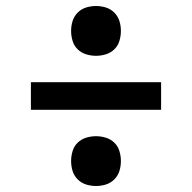

<svg xmlns="http://www.w3.org/2000/svg" viewBox="-20 -660 640 640"><path d="M300 -474Q283 -474 267 -479Q251 -484 239 -495.5Q227 -507 222 -523.5Q217 -540 217 -557Q217 -574 222 -590Q227 -606 239 -618Q251 -630 267 -635Q283 -640 300 -640Q317 -640 333 -635Q349 -630 361 -618Q373 -606 378 -590Q383 -574 383 -557Q383 -540 378 -523.5Q373 -507 361 -495.5Q349 -484 333 -479Q317 -474 300 -474ZM83 -294V-386H517V-294ZM300 -40Q283 -40 267 -45Q251 -50 239 -62Q227 -74 222 -90Q217 -106 217 -123Q217 -140 222 -156.5Q227 -173 239 -184.5Q251 -196 267 -201Q283 -206 300 -206Q317 -206 333 -201Q349 -196 361 -184.5Q373 -173 378 -156.5Q383 -140 383 -123Q383 -106 378 -90Q373 -74 361 -62Q349 -50 333 -45Q317 -40 300 -40Z"/></svg>

Font: Zed Mono Semibold Extended
Style: Regular
Weight: 600
Width: 7
Monospace: yes
Designer: Belleve Invis
Foundry: Belleve Invis
Version: Version 1.0.0; ttfautohint (v1.8.4)